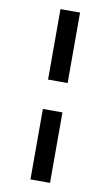

<svg xmlns="http://www.w3.org/2000/svg" viewBox="-96 -778 556 966"><g transform="rotate(10 182.0 -295.0)"><path d="M132 140V-220H232V140ZM132 -370V-730H232V-370Z"/></g></svg>

Font: Mplus 1p Medium
Style: Regular
Weight: 500
Version: Version 1.061